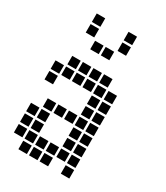

<svg xmlns="http://www.w3.org/2000/svg" viewBox="-164 -717 678 784"><g transform="rotate(30 175.0 -325.0)"><path d="M5 -95V-55H45V-95ZM5 -145V-105H45V-145ZM5 -195V-155H45V-195ZM55 -245V-205H95V-245ZM55 -195V-155H95V-195ZM55 -145V-105H95V-145ZM55 -95V-55H95V-95ZM55 -45V-5H95V-45ZM105 -95V-55H145V-95ZM155 -95V-55H195V-95ZM155 -45V-5H195V-45ZM105 -45V-5H145V-45ZM205 -95V-55H245V-95ZM205 -145V-105H245V-145ZM205 -195V-155H245V-195ZM205 -245V-205H245V-245ZM205 -295V-255H245V-295ZM255 -45V-5H295V-45ZM255 -95V-55H295V-95ZM255 -145V-105H295V-145ZM255 -195V-155H295V-195ZM255 -245V-205H295V-245ZM255 -295V-255H295V-295ZM205 -345V-305H245V-345ZM205 -395V-355H245V-395ZM255 -395V-355H295V-395ZM255 -345V-305H295V-345ZM205 -445V-405H245V-445ZM155 -445V-405H195V-445ZM105 -445V-405H145V-445ZM55 -445V-405H95V-445ZM5 -395V-355H45V-395ZM105 -245V-205H145V-245ZM155 -245V-205H195V-245ZM5 -345V-305H45V-345ZM55 -395V-355H95V-395ZM105 -395V-355H145V-395ZM155 -395V-355H195V-395ZM55 -595V-555H95V-595ZM55 -645V-605H95V-645ZM105 -545V-505H145V-545ZM205 -645V-605H245V-645ZM205 -595V-555H245V-595ZM155 -545V-505H195V-545Z"/></g></svg>

Font: Nose Transport 13 Square
Style: Regular
Weight: 400
Designer: Nico Rohrbach
Foundry: Nose
Version: Version 1.400;Glyphs 3.2.3 (3260)